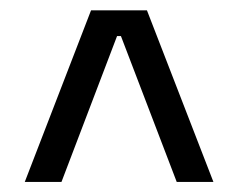

<svg xmlns="http://www.w3.org/2000/svg" viewBox="-20 -659 462 372"><path d="M156.4 -639H264.7L393.5 -306.5H322.4L214.3 -589.1H206.8L99.1 -306.5H28Z"/></svg>

Font: Anek Tamil Medium
Style: Regular
Weight: 500
Designer: Aadarsh Rajan (Tamil), Yesha Goshar (Latin)
Foundry: Ek Type
Version: Version 1.003